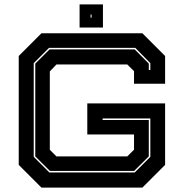

<svg xmlns="http://www.w3.org/2000/svg" viewBox="-20 -851 834 871"><path d="M168 0 65 -103V-597L168 -700H626L729 -597V-471H588V-528L557.5 -558.5H236L206 -527V-171.5L236 -141.5H557.5L588 -172V-241H376V-382H729V-103L626 0ZM204 -68.5H591L662 -139.5V-313.5H445.5V-306.5H655V-141.5L588.5 -75.5H206.5L140 -141.5V-562.5L205 -627H591L655 -562.5V-533.5H662V-564.5L593.5 -634H202.5L133 -564.5V-139.5ZM341 -726V-831H447V-726ZM391 -771H395.5V-785H391Z"/></svg>

Font: Tourney Expanded ExtraBold
Style: Regular
Weight: 800
Width: 7
Designer: Tyler Finck
Foundry: Etcetera Type Co
Version: Version 1.010; ttfautohint (v1.8.3)